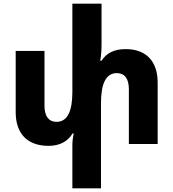

<svg xmlns="http://www.w3.org/2000/svg" viewBox="-20 -780 939 1040"><path d="M661 -514C595 -514 556 -491 530 -451H523C528 -480 530 -509 530 -538V-760H372V-282C372 -175 344 -120 286 -120C244 -120 221 -151 221 -207V-504H65V-173C65 -54 130 10 243 10C304 10 347 -14 373 -57H379C375 -36 372 -15 372 6V240H527V-222C527 -329 555 -384 613 -384C655 -384 678 -354 678 -297V0H834V-332C834 -450 770 -514 661 -514Z"/></svg>

Font: Noto Sans Armenian SemiCondensed Extra
Style: Regular
Weight: 800
Width: 4
Designer: Monotype Design Team
Foundry: Monotype Imaging Inc.
Version: Version 1.901